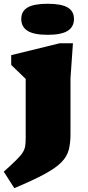

<svg xmlns="http://www.w3.org/2000/svg" viewBox="-37 -767 470 1020"><path d="M216 -582Q143 -582 109.5 -603.2Q76 -624.5 76 -666Q76 -707.5 109.5 -727.2Q143 -747 216 -747Q289 -747 322.5 -727.2Q356 -707.5 356 -666Q356 -624.5 322.5 -603.2Q289 -582 216 -582ZM99.5 -347.5Q91.5 -355.5 68.5 -377.8Q45.5 -400 22.5 -422V-474L279.5 -537H350.5L337.5 -352V-55Q337.5 -6 328 29.8Q318.5 65.5 288.5 95.8Q258.5 126 199 158.2Q139.5 190.5 39 232.5L-17 145Q25.5 107 49.2 83.5Q73 60 83.8 42.8Q94.5 25.5 97 8Q99.5 -9.5 99.5 -35Z"/></svg>

Font: Newsreader 6pt ExtraBold
Style: Regular
Weight: 800
Designer: Hugues Gentile
Foundry: Production Type
Version: Version 1.003; ttfautohint (v1.8.3)